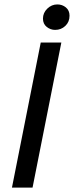

<svg xmlns="http://www.w3.org/2000/svg" viewBox="-20 -847 334 867"><path d="M34 0 164 -655H257L127 0ZM229 -712Q208 -712 191 -725.5Q174 -739 174 -763Q174 -789 193.5 -808Q213 -827 239 -827Q261 -827 277.5 -813.5Q294 -800 294 -776Q294 -748 275 -730Q256 -712 229 -712Z"/></svg>

Font: Source Sans 3 ExtraLight Medium
Style: Italic
Weight: 500
Italic angle: -11°
Version: Version 3.052;hotconv 1.1.0;makeotfexe 2.6.0